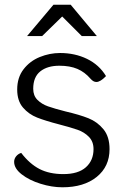

<svg xmlns="http://www.w3.org/2000/svg" viewBox="-20 -785 525 815"><path d="M40 -98Q40 -111 48.5 -121.5Q57 -132 70 -136Q106 -89 148 -67.5Q190 -46 249 -46Q312 -46 344.5 -75Q377 -104 377 -152Q377 -184 357.5 -204Q338 -224 309.5 -234Q281 -244 231 -257Q173 -272 137.5 -286Q102 -300 77.5 -328.5Q53 -357 53 -405Q53 -456 80 -491Q107 -526 149 -543Q191 -560 235 -560Q298 -560 349.5 -535Q401 -510 430 -462Q406 -437 389 -437Q376 -437 364 -451Q340 -479 308.5 -492.5Q277 -506 232 -506Q181 -506 151 -482Q121 -458 121 -408Q121 -379 139 -361Q157 -343 184 -333.5Q211 -324 258 -312Q318 -298 355.5 -283Q393 -268 419 -236.5Q445 -205 445 -152Q445 -78 390.5 -34Q336 10 245 10Q200 10 152 -5Q104 -20 72 -45Q40 -70 40 -98ZM207 -765H280L391 -632H327L244 -715L159 -632H95Z"/></svg>

Font: Krub
Style: Regular
Weight: 400
Designer: Ekaluck Peanpanawate
Foundry: Cadson Demak Co.,Ltd.
Version: Version 1.000; ttfautohint (v1.6)